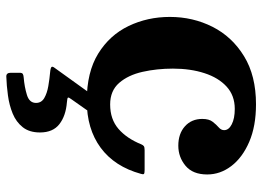

<svg xmlns="http://www.w3.org/2000/svg" viewBox="-134 -441 852 624"><g transform="rotate(90 292.0 -129.0)"><path d="M216.5 262V233.5Q216.5 225 220.5 222.8Q224.5 220.5 232 220Q262.5 217.5 288.5 209.5Q314.5 201.5 314.5 180Q314.5 162.5 298.8 153.2Q283 144 259.8 140Q236.5 136 214 134Q199.5 132.5 197.5 129.2Q195.5 126 200.5 119.5L278.5 11Q282 6 291 6H328Q339.5 6 340.2 8Q341 10 337 16L302.5 65Q296 73.5 297.2 76Q298.5 78.5 312 79.5Q356.5 83 383.5 104Q410.5 125 410.5 167Q410.5 201.5 393.5 223Q376.5 244.5 349 255.8Q321.5 267 290 271.2Q258.5 275.5 229 276.5Q216.5 277 216.5 262ZM35 -255Q35 -330 67.2 -393.8Q99.5 -457.5 162.8 -496.2Q226 -535 319 -535Q390 -535 441 -513Q492 -491 519.5 -455Q547 -419 547 -376.5Q547 -329.5 518.8 -306Q490.5 -282.5 453.5 -282.5Q414.5 -282.5 390.5 -304Q366.5 -325.5 366.5 -360.5Q366.5 -382.5 375.8 -394.2Q385 -406 394 -413.8Q403 -421.5 403 -431.5Q403 -446.5 384 -456.2Q365 -466 334 -466Q290.5 -466 261.5 -439.5Q232.5 -413 217.8 -367.5Q203 -322 203 -265Q203 -213 213.5 -166.2Q224 -119.5 249.5 -90.2Q275 -61 319.5 -61Q367.5 -61 398.8 -88Q430 -115 449 -162Q451.5 -168 455 -170.5Q458.5 -173 468 -173H532.5Q543 -173 545.2 -170.8Q547.5 -168.5 545 -161Q521.5 -75.5 460.2 -30.2Q399 15 307.5 15Q214.5 15 154.2 -22.2Q94 -59.5 64.5 -121Q35 -182.5 35 -255Z"/></g></svg>

Font: Besley*
Style: Bold
Weight: 700
Designer: Owen Earl
Foundry: indestructible type*
Version: Version 2.000; ttfautohint (v1.8.3)